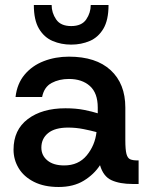

<svg xmlns="http://www.w3.org/2000/svg" viewBox="-20 -734 595 766"><path d="M214 12Q156 12 115.5 -8.5Q75 -29 54.5 -63Q34 -97 34 -137Q34 -216 91 -259Q148 -302 241 -302Q283 -302 315.5 -295.5Q348 -289 370 -282V-305Q370 -363 338.5 -391Q307 -419 255 -419Q216 -419 186 -403Q156 -387 148 -347H42Q48 -400 78 -436Q108 -472 154.5 -490Q201 -508 255 -508Q363 -508 421.5 -454Q480 -400 480 -305V-175Q480 -137 484.5 -120Q489 -103 499.5 -98.5Q510 -94 528 -94H533V0H509Q458 0 425 -15Q392 -30 379 -75Q355 -38 314 -13Q273 12 214 12ZM236 -74Q293 -74 326 -114Q359 -154 365 -207Q343 -213 313 -219Q283 -225 252 -225Q199 -225 172 -203Q145 -181 145 -145Q145 -114 169 -94Q193 -74 236 -74ZM264 -556Q224 -556 190 -570.5Q156 -585 135.5 -619.5Q115 -654 115 -714H186Q186 -683 204 -656.5Q222 -630 264 -630Q306 -630 324 -656.5Q342 -683 342 -714H413Q413 -654 392.5 -619.5Q372 -585 338 -570.5Q304 -556 264 -556Z"/></svg>

Font: HostGroteskMedium
Style: Regular
Weight: 500
Designer: Doukan Karapınar based on Poppins by Indian Type Foundry, Jonny Pinhorn
Foundry: Element Type
Version: Version 1.001; ttfautohint (v1.8.4.7-5d5b)